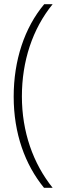

<svg xmlns="http://www.w3.org/2000/svg" viewBox="-20 -734 306 912"><path d="M45 -275C45 -100 99 48 189 158H230C137 42 84 -108 84 -276C84 -443 134 -596 230 -714H190C96 -602 45 -447 45 -275Z"/></svg>

Font: Noto Sans Myanmar UI SemiCondensed ExtraLight
Style: Regular
Weight: 200
Width: 4
Designer: Monotype Design Team
Foundry: Monotype Imaging Inc.
Version: Version 2.103